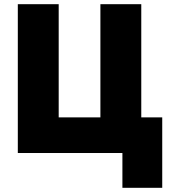

<svg xmlns="http://www.w3.org/2000/svg" viewBox="-20 -730 814 916"><path d="M564 166H754V-170H654V-710H459V-170H260V-710H65V0H564Z"/></svg>

Font: Raleway Black
Style: Regular
Weight: 900
Designer: Matt McInerney, Pablo Impallari, Rodrigo Fuenzalida
Foundry: Matt McInerney, Pablo Impallari, Rodrigo Fuenzalida
Version: Version 3.000g; ttfautohint (v1.5) -l 8 -r 28 -G 28 -x 14 -D